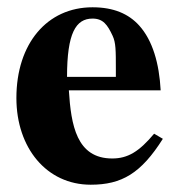

<svg xmlns="http://www.w3.org/2000/svg" viewBox="-20 -493 484 527"><path d="M403 -126C362 -77 331 -58 288 -58C190 -58 175 -150 169 -245H421C417 -319 399 -382 362 -423C333 -455 292 -473 234 -473C109 -473 25 -373 25 -224C25 -87 108 14 229 14C314 14 367 -17 427 -112ZM298 -282H164C164 -402 188 -442 234 -442C263 -442 275 -425 289 -395C298 -376 298 -355 298 -303Z"/></svg>

Font: XITS Math
Style: Bold
Weight: 700
Designer: MicroPress Inc., with final additions and corrections provided by Coen Hoffman, Elsevier (retired)
Version: Version 1.105